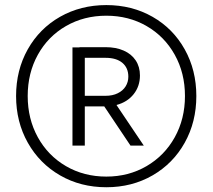

<svg xmlns="http://www.w3.org/2000/svg" viewBox="-20 -748 861 775"><path d="M272.5 -556.6H300.8V-557.6H406.2Q447.8 -557.6 479 -543.9Q510.3 -530.3 527.6 -504.4Q544.9 -478.5 544.9 -443.4Q544.9 -399.9 519.5 -367.9Q494.1 -335.9 450.2 -324.2L560.5 -160.2H506.8L400.9 -318.4H322.3V-160.2H272.5ZM44.9 -360.4Q44.9 -464.8 92 -548.8Q139.2 -632.8 222.4 -680.2Q305.7 -727.5 409.2 -727.5Q512.7 -727.5 595.7 -680.2Q678.7 -632.8 725.6 -548.8Q772.5 -464.8 772.5 -360.4Q772.5 -255.9 725.6 -171.9Q678.7 -87.9 595.7 -40Q512.7 7.8 409.2 7.8Q305.7 7.8 222.7 -40Q139.6 -87.9 92.3 -171.9Q44.9 -255.9 44.9 -360.4ZM726.6 -360.4Q726.6 -453.1 685.3 -527.1Q644 -601.1 571.8 -642.8Q499.5 -684.6 409.2 -684.6Q318.8 -684.6 246.3 -642.8Q173.8 -601.1 132.8 -527.1Q91.8 -453.1 91.8 -360.4Q91.8 -268.1 132.8 -193.8Q173.8 -119.6 246.3 -77.4Q318.8 -35.2 409.2 -35.2Q499 -35.2 571.5 -77.4Q644 -119.6 685.3 -193.8Q726.6 -268.1 726.6 -360.4ZM406.2 -361.3Q434.6 -361.3 455.3 -371.6Q476.1 -381.8 487.1 -399.4Q498 -417 498 -438.5Q498 -474.1 473.9 -494.4Q449.7 -514.6 406.2 -514.6H322.3V-361.3Z"/></svg>

Font: Reddit Sans Chocolate Light
Style: Regular
Weight: 300
Designer: Stephen Hutchings
Foundry: Reddit
Version: Version 1.013